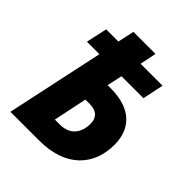

<svg xmlns="http://www.w3.org/2000/svg" viewBox="-203 -854 978 978"><g transform="rotate(45 286.0 -365.5)"><path d="M35 0H243C434 0 529 -108 529 -256C529 -364 466 -446 312 -446H289L307 -528H465L489 -642H331L349 -731H190L171 -642H83L58 -528H148ZM259 -132H223L261 -314H293C342 -314 367 -289 367 -246C367 -181 333 -132 259 -132Z"/></g></svg>

Font: Noto Sans SemiCondensed ExtraBold
Style: Italic
Weight: 800
Width: 4
Italic angle: -12°
Designer: Monotype Design Team
Foundry: Monotype Imaging Inc.
Version: Version 2.013